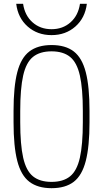

<svg xmlns="http://www.w3.org/2000/svg" viewBox="-20 -976 540 1006"><path d="M250 10Q178 10 134 -23.5Q90 -57 70.5 -133Q51 -209 51 -335V-395Q51 -522 70.5 -597.5Q90 -673 134 -706.5Q178 -740 250 -740Q323 -740 366.5 -706.5Q410 -673 429.5 -597.5Q449 -522 449 -395V-335Q449 -209 429.5 -133Q410 -57 366.5 -23.5Q323 10 250 10ZM250 -23Q311 -23 347 -52Q383 -81 398.5 -149.5Q414 -218 414 -336V-394Q414 -512 398.5 -580.5Q383 -649 347 -678Q311 -707 250 -707Q189 -707 153 -678Q117 -649 101.5 -580.5Q86 -512 86 -394V-336Q86 -218 101.5 -149.5Q117 -81 153 -52Q189 -23 250 -23ZM250 -792Q176 -792 125 -837Q74 -882 65 -956H101Q110 -895 150.5 -859Q191 -823 250 -823Q309 -823 349.5 -859Q390 -895 399 -956H435Q426 -882 375 -837Q324 -792 250 -792Z"/></svg>

Font: M PLUS 1 Code ExtraLight
Style: Regular
Weight: 250
Designer: Coji Morishita
Foundry: UNDERFOREST DESIGN
Version: Version 1.002